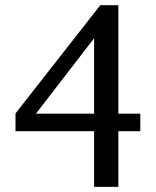

<svg xmlns="http://www.w3.org/2000/svg" viewBox="-20 -707 603 743"><path d="M344.2 -559.1 119.1 -267.1H344.2ZM438 -199.2V16.1H344.2V-199.2H40V-268.1L368.2 -687H438V-267.1H522.9V-199.2Z"/></svg>

Font: BabelStone Ogham Bound
Style: Italic
Weight: 400
Italic angle: -30°
Designer: Andrew West
Foundry: BabelStone
Version: Version 2.02 March 14, 2022